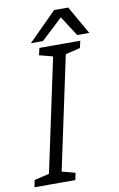

<svg xmlns="http://www.w3.org/2000/svg" viewBox="-136 -888 581 939"><g transform="rotate(-10 154.5 -418.5)"><path d="M27 0 169 -667H232L90 0ZM99 -667H179L167 -612L91 -632ZM-43 0 -36 -35 49 -55 37 0ZM80 0 92 -55 167 -35 160 0ZM210 -612 222 -667H302L294 -632ZM202 -837H272L352 -697H292ZM272 -837 122 -697H62L202 -837Z"/></g></svg>

Font: Epunda Slab Light
Style: Italic
Weight: 300
Italic angle: -12°
Designer: Simon Atzbach
Foundry: typofactur
Version: Version 1.102